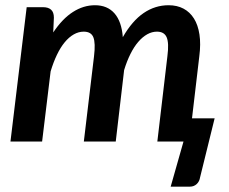

<svg xmlns="http://www.w3.org/2000/svg" viewBox="-20 -541 875 734"><path d="M800.5 -88.5 745 136.5Q742.5 153 731.8 162.8Q721 172.5 706.5 172.5H632.5L681.5 0H581.5L620 -326.5Q626.5 -376.5 617.2 -398.2Q608 -420 580 -420Q561 -420 543 -410Q525 -400 508.8 -381.2Q492.5 -362.5 478.8 -335Q465 -307.5 454.5 -273L422.5 0H300.5L339.5 -326.5Q345.5 -376.5 337 -398.2Q328.5 -420 300 -420Q280.5 -420 262 -409.5Q243.5 -399 227.2 -379.2Q211 -359.5 197.5 -331.2Q184 -303 173.5 -268L141 0H20L82 -513.5H145Q164.5 -513.5 175.2 -504Q186 -494.5 186 -473.5L183.5 -417Q218.5 -469.5 258.8 -495.2Q299 -521 343 -521Q390.5 -521 417.8 -489.8Q445 -458.5 449.5 -399Q485.5 -461.5 529.2 -491.2Q573 -521 624.5 -521Q657 -521 681.5 -508Q706 -495 721.5 -470.2Q737 -445.5 742.5 -409.2Q748 -373 742 -326.5L714 -88.5Z"/></svg>

Font: Lato 2
Style: Bold Italic
Weight: 700
Italic angle: -7°
Designer: Lukasz Dziedzic with Adam Twardoch and Botio Nikoltchev
Foundry: tyPoland Lukasz Dziedzic
Version: Version 2.015; 2015-08-06; http://www.latofonts.com/